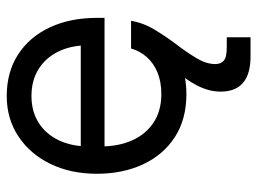

<svg xmlns="http://www.w3.org/2000/svg" viewBox="-118 -450 771 576"><g transform="rotate(-90 268.0 -161.5)"><path d="M274.4 11.7Q198.7 11.7 145.3 -22.9Q91.8 -57.6 63.5 -118.4Q35.2 -179.2 35.2 -256.8Q35.2 -335.4 64.9 -396.5Q94.7 -457.5 147.5 -492.4Q200.2 -527.3 268.6 -527.3Q340.3 -527.3 393.1 -493.2Q445.8 -459 474.4 -397.9Q502.9 -336.9 502.9 -256.8V-233.9H79.1V-305.2H456.5L420.9 -280.3Q420.9 -333 402.1 -371.8Q383.3 -410.6 349.1 -431.9Q314.9 -453.1 268.6 -453.1Q222.7 -453.1 188.7 -431.9Q154.8 -410.6 136 -371.8Q117.2 -333 117.2 -280.3V-245.1Q117.2 -191.9 135.5 -150.9Q153.8 -109.9 189 -86.7Q224.1 -63.5 274.4 -63.5Q311 -63.5 338.9 -75Q366.7 -86.4 385 -106.9Q403.3 -127.4 411.1 -154.3H494.1Q484.4 -105 453.6 -67.6Q422.9 -30.3 376.7 -9.3Q330.6 11.7 274.4 11.7ZM387.2 204.1Q334.5 204.1 308.1 181.6Q281.7 159.2 281.7 114.7Q281.7 94.7 286.9 76.9Q292 59.1 300.5 42.7Q309.1 26.4 319.8 11.2Q330.6 -3.9 341.3 -18.6L494.1 -154.3Q487.8 -117.2 467.3 -83.3Q446.8 -49.3 422.9 -17.8Q398.9 13.7 381.6 42.7Q364.3 71.8 364.3 98.6Q364.3 114.7 374.5 123.8Q384.8 132.8 414.6 132.8Q421.4 132.8 429.9 132.8Q438.5 132.8 444.8 132.8V204.1Q430.7 204.1 416 204.1Q401.4 204.1 387.2 204.1Z"/></g></svg>

Font: Inter Khmer Looped
Style: Regular
Weight: 400
Designer: Rasmus Andersson, Sovichet Tep
Foundry: Anagata Design
Version: Version 1.000